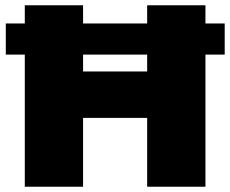

<svg xmlns="http://www.w3.org/2000/svg" viewBox="-20 -708 873 728"><path d="M832 -501H759V0H538V-261H295V0H74V-501H2V-619H74V-688H295V-619H538V-688H759V-619H832ZM538 -501H295V-437H538Z"/></svg>

Font: Archivo Black
Style: Regular
Weight: 400
Designer: Hector Gatti
Foundry: Omnibus-Type
Version: Version 1.101; ttfautohint (v1.8)